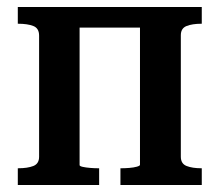

<svg xmlns="http://www.w3.org/2000/svg" viewBox="-20 -530 629 550"><path d="M92 -81V-428Q92 -449 75.5 -455.5Q59 -462 32 -462H31V-510H208V-57Q208 -54 217 -52Q226 -50 238.5 -49Q251 -48 261 -48H264V0H31V-48H32Q59 -48 75.5 -54.5Q92 -61 92 -81ZM381 -58V-510H558V-462H557Q531 -462 514.5 -455.5Q498 -449 498 -429V-81Q498 -61 514.5 -54.5Q531 -48 557 -48H558V0H325V-48H328Q338 -48 350.5 -49Q363 -50 372 -52.5Q381 -55 381 -58ZM158 -451V-510H444V-451Z"/></svg>

Font: Roboto Serif 28pt Condensed Medium
Style: Regular
Weight: 500
Width: 3
Designer: Greg Gazdowicz
Foundry: Commercial Type
Version: Version 1.008